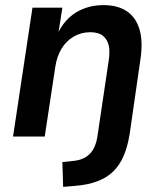

<svg xmlns="http://www.w3.org/2000/svg" viewBox="-20 -534 628 751"><path d="M227 197 224 100 270 95Q308 91 331 68Q354 45 361 0L405 -296Q411 -334 405 -357.5Q399 -381 382 -394.5Q365 -408 333 -408Q297 -408 267.5 -390.5Q238 -373 220 -342.5Q202 -312 196 -271L155 0H31L107 -504H224L208 -402L205 -401Q232 -458 278.5 -486Q325 -514 385 -514Q440 -514 475.5 -490.5Q511 -467 525.5 -419.5Q540 -372 529 -300L487 -9Q479 40 463.5 76Q448 112 423 136.5Q398 161 361 175Q324 189 274 193Z"/></svg>

Font: Nunitoga
Style: Bold Italic
Weight: 700
Italic angle: -9°
Designer: Vernon Adams
Foundry: Vernon Adams
Version: Version 1.0